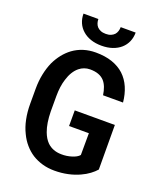

<svg xmlns="http://www.w3.org/2000/svg" viewBox="-165 -1010 929 1120"><g transform="rotate(20 300.0 -449.5)"><path d="M551.3 -85 550.3 -361.3H301.3V-264.2H424.3L423.8 -128.9Q417 -120.6 405.3 -114Q393.6 -107.4 378.9 -103Q363.8 -98.1 347.2 -95.7Q330.6 -93.3 314 -93.8Q286.6 -94.2 264.9 -102.8Q243.2 -111.3 226.6 -127.4Q215.3 -138.7 206.5 -153.3Q197.8 -168 191.4 -185.1Q182.1 -210 177.2 -241Q172.4 -272 171.9 -308.1V-402.8Q171.9 -432.6 175.5 -459.5Q179.2 -486.3 186.5 -508.8Q194.8 -536.6 208 -558.1Q221.2 -579.6 238.3 -593.3Q252 -604.5 268.8 -610.6Q285.6 -616.7 304.7 -616.7Q335 -616.7 356.7 -608.6Q378.4 -600.6 393.1 -584.5Q406.2 -569.8 414.3 -548.6Q422.4 -527.3 426.3 -500.5H550.3Q545.4 -551.3 527.6 -592.3Q509.8 -633.3 479 -662.1Q448.2 -690.4 404.1 -705.6Q359.9 -720.7 302.2 -720.7Q261.7 -720.7 226.3 -709.5Q190.9 -698.2 161.6 -676.8Q135.3 -657.2 114.3 -630.9Q93.3 -604.5 77.6 -571.8Q61.5 -535.6 52.7 -492.9Q43.9 -450.2 43.9 -401.9V-308.1Q43.9 -257.8 53 -213.6Q62 -169.4 80.1 -133.3Q95.7 -100.1 118.7 -73.5Q141.6 -46.9 170.4 -28.3Q199.2 -10.3 234.1 -0.2Q269 9.8 309.1 9.8Q353.5 9.8 392.8 1.2Q432.1 -7.3 464.4 -22.5Q493.2 -35.6 515.1 -52Q537.1 -68.4 551.3 -85ZM480 -909.2H387.2Q387.2 -896.5 383.3 -884Q379.4 -871.6 371.6 -862.8Q362.8 -853.5 349.9 -847.9Q336.9 -842.3 318.4 -842.3Q299.3 -842.3 286.1 -847.9Q272.9 -853.5 264.6 -862.3Q256.3 -871.6 252.4 -883.8Q248.5 -896 248.5 -909.2H156.2Q156.2 -878.4 167.5 -852.5Q178.7 -826.7 200.2 -808.1Q220.7 -789.6 250.7 -779.3Q280.8 -769 318.4 -769Q355.5 -769 385.5 -779.3Q415.5 -789.6 436.5 -808.1Q457.5 -826.7 468.8 -852.5Q480 -878.4 480 -909.2Z"/></g></svg>

Font: Roboto Mono SemiBold
Style: Regular
Weight: 600
Monospace: yes
Designer: Google
Version: Version 3.000